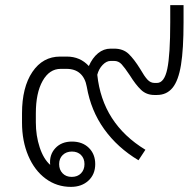

<svg xmlns="http://www.w3.org/2000/svg" viewBox="-20 -720 748 750"><path d="M697 -700V-633Q697 -528 687 -466.5Q677 -405 654 -377Q631 -349 593 -349H583Q552 -349 531 -369Q510 -389 487 -426Q467 -456 455 -469Q443 -482 426 -482H412Q396 -482 381 -466.5Q366 -451 360 -428Q380 -237 548 -135L521 -94Q439 -143 387 -215.5Q335 -288 319 -381Q313 -415 293 -433Q273 -451 240 -451H217Q173 -451 146.5 -404Q120 -357 120 -277V-242Q120 -190 135 -144.5Q150 -99 176 -76Q172 -115 196 -141Q220 -167 261 -167Q302 -167 327 -142.5Q352 -118 352 -79Q352 -39 325.5 -14.5Q299 10 257 10Q202 10 158.5 -22Q115 -54 90.5 -111.5Q66 -169 66 -241V-277Q66 -379 106.5 -439Q147 -499 215 -499H241Q293 -499 327 -462Q341 -494 363 -512Q385 -530 412 -530H426Q461 -530 482.5 -509.5Q504 -489 528 -450Q544 -422 556 -409Q568 -396 584 -396H593Q622 -396 633.5 -451Q645 -506 645 -633V-700ZM211 -79Q211 -57 224.5 -43Q238 -29 260 -29Q283 -29 296.5 -43Q310 -57 310 -79Q310 -101 296.5 -114.5Q283 -128 261 -128Q239 -128 225 -114.5Q211 -101 211 -79Z"/></svg>

Font: Bai Jamjuree Light
Style: Regular
Weight: 300
Designer: Katatrad Aksorn Co.,Ltd.
Foundry: Cadson Demak Co.,Ltd.
Version: Version 1.000; ttfautohint (v1.6)